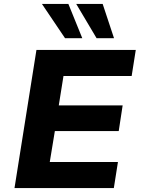

<svg xmlns="http://www.w3.org/2000/svg" viewBox="-20 -960 720 980"><path d="M54 0 166 -705H673L652 -572H304L280 -422H606L586 -291H260L234 -133H582L561 0ZM473 -765 369 -940H504L562 -765ZM312 -765 194 -940H329L400 -765Z"/></svg>

Font: Nunito Sans 6pt ExtraBold
Style: Italic
Weight: 800
Italic angle: -9°
Version: Version 3.101;gftools[0.9.27]